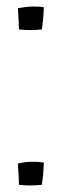

<svg xmlns="http://www.w3.org/2000/svg" viewBox="-20 -566 189 587"><path d="M83 -546Q95 -546 101.5 -545.5Q108 -545 114 -544Q113 -518 111.5 -504Q110 -490 108 -476Q88 -474 71.5 -474Q55 -474 38 -476Q38 -481 37.5 -487Q37 -493 37 -503Q36 -518 35.5 -525.5Q35 -533 35 -541Q46 -543 58 -544.5Q70 -546 83 -546ZM35 -66Q57 -71 76 -71.5Q95 -72 114 -69Q113 -43 111.5 -29Q110 -15 108 -1Q88 1 71.5 1Q55 1 38 -1Q38 -6 37.5 -12Q37 -18 37 -28Q36 -43 35.5 -50.5Q35 -58 35 -66Z"/></svg>

Font: Atma Light
Style: Regular
Weight: 300
Designer: Gregori Vincens, Jeremie Hornus, Riccardo Olocco, Yoann Minet.
Foundry: black foundry
Version: Version 1.102;PS 1.100;hotconv 1.0.86;makeotf.lib2.5.63406